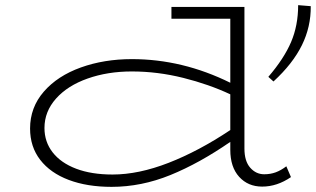

<svg xmlns="http://www.w3.org/2000/svg" viewBox="-20 -713 1229 747"><path d="M1112 -24Q1058 13 1000 13Q945 13 910.5 -25Q876 -63 876 -130V-161Q756 -78 643 -32Q530 14 414 14Q319 14 247.5 -13Q176 -40 136.5 -91Q97 -142 97 -213Q97 -295 150.5 -356.5Q204 -418 294.5 -450.5Q385 -483 493 -483Q690 -483 876 -391V-640H647V-686H931V-135Q931 -86 953.5 -60.5Q976 -35 1008 -35Q1032 -35 1052.5 -42.5Q1073 -50 1094 -66ZM876 -207V-346Q793 -385 693 -410Q593 -435 493 -435Q399 -435 321 -407.5Q243 -380 198 -329.5Q153 -279 153 -215Q153 -161 185 -120Q217 -79 276.5 -56.5Q336 -34 418 -34Q519 -34 636 -79.5Q753 -125 876 -207ZM1189 -689Q1190 -609 1154.5 -537Q1119 -465 1044 -396L1024 -414Q1085 -485 1112.5 -549.5Q1140 -614 1140 -693Z"/></svg>

Font: BioRhyme Expanded Light
Style: Regular
Weight: 300
Width: 7
Designer: Aoife Mooney
Foundry: Aoife Mooney Type
Version: Version 1.000